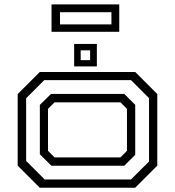

<svg xmlns="http://www.w3.org/2000/svg" viewBox="-20 -876 816 896"><path d="M165.5 0 62.5 -103V-437L165.5 -540H611L714 -437V-103L611 0ZM188.5 -38.5H591.5L675.5 -122.5V-418L591.5 -502H186.5L102 -417.5V-125ZM220 -102.5 166 -156V-386.5L218 -437.5H560L611 -387V-153.5L560 -102.5ZM234.5 -141.5H542L572.5 -172V-368L542 -398.5H234.5L204 -368V-172ZM326 -566V-671H432V-566ZM356.5 -595.5H400.5V-641H356.5ZM220.5 -727.5V-855.5H536.5V-727.5ZM260 -762H500V-819H260Z"/></svg>

Font: Tourney Expanded
Style: Regular
Weight: 400
Width: 7
Designer: Tyler Finck
Foundry: Etcetera Type Co
Version: Version 1.010; ttfautohint (v1.8.3)